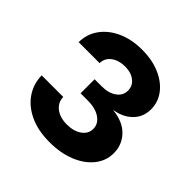

<svg xmlns="http://www.w3.org/2000/svg" viewBox="-145 -652 784 784"><g transform="rotate(45 247.0 -259.5)"><path d="M245.6 7.8Q178.2 7.8 130.1 -15.1Q82 -38.1 56.4 -76.7Q30.8 -115.2 30.3 -162.6H154.8Q155.8 -130.9 180.4 -112.1Q205.1 -93.3 244.6 -93.3Q284.2 -93.3 309.1 -111.1Q334 -128.9 334 -157.2Q334 -186 307.4 -204.6Q280.8 -223.1 235.8 -223.1H194.3V-304.2H235.8Q274.9 -304.2 299.3 -321.8Q323.7 -339.4 323.7 -367.7Q323.7 -395 302.2 -412.1Q280.8 -429.2 245.6 -429.2Q210 -429.2 186.3 -411.9Q162.6 -394.5 162.1 -365.2H41Q41.5 -412.1 67.6 -448.5Q93.8 -484.9 139.9 -505.9Q186 -526.9 246.6 -526.9Q304.7 -526.9 349.4 -507.6Q394 -488.3 419.2 -455.1Q444.3 -421.9 444.3 -380.4Q444.3 -335.9 414.8 -306.4Q385.3 -276.9 337.9 -269.5V-268.6Q398.9 -262.2 431.2 -228Q463.4 -193.8 463.4 -146.5Q463.4 -102.1 435.5 -67.1Q407.7 -32.2 358.6 -12.2Q309.6 7.8 245.6 7.8Z"/></g></svg>

Font: Inter Display Semi Bold
Style: Regular
Weight: 600
Designer: Rasmus Andersson
Foundry: rsms
Version: Version 4.000;git-37864ae